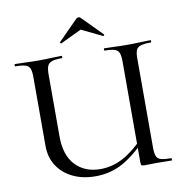

<svg xmlns="http://www.w3.org/2000/svg" viewBox="-88 -887 937 982"><g transform="rotate(-10 380.5 -396.0)"><path d="M567 -542Q567 -571 561.5 -586Q556 -601 539 -607Q522 -613 487 -613Q484 -613 484 -619Q484 -625 486 -625Q511 -625 541.5 -623.5Q572 -622 606 -622Q639 -622 670.5 -623.5Q702 -625 726 -625Q729 -625 729 -619Q729 -613 726 -613Q692 -613 674 -607.5Q656 -602 650 -587.5Q644 -573 644 -544V-81Q644 -52 650 -37Q656 -22 674 -17Q692 -12 726 -12Q729 -12 729 -6Q729 0 726 0Q706 0 686 -0.5Q666 -1 644 -1Q626 -1 614 -0.5Q602 0 586 0Q574 0 570.5 -3Q567 -6 567 -19ZM613 -139Q539 -61 474 -24.5Q409 12 329 12Q265 12 214 -12Q163 -36 133.5 -80.5Q104 -125 104 -186V-544Q104 -573 98 -587.5Q92 -602 75 -607.5Q58 -613 23 -613Q20 -613 20 -619Q20 -625 23 -625Q47 -625 78 -623.5Q109 -622 143 -622Q179 -622 210 -623.5Q241 -625 264 -625Q267 -625 267 -619Q267 -613 264 -613Q230 -613 212.5 -607Q195 -601 189 -586Q183 -571 183 -542V-221Q183 -122 232 -71Q281 -20 361 -20Q422 -20 478 -49.5Q534 -79 601 -148ZM269 -695 372 -799Q377 -804 384 -804Q391 -804 395 -799L497 -696Q500 -694 497 -690.5Q494 -687 492 -688L384 -740L275 -688Q274 -687 270.5 -690.5Q267 -694 269 -695Z"/></g></svg>

Font: Cormorant Infant Light Medium
Style: Regular
Weight: 500
Version: Version 4.001